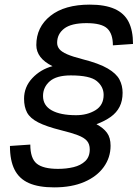

<svg xmlns="http://www.w3.org/2000/svg" viewBox="-20 -746 595 830"><path d="M214 64Q147 64 105 45.5Q63 27 43 -12.5Q23 -52 23 -115L111 -121Q111 -61 139 -38.5Q167 -16 231 -16Q267 -16 298 -23.5Q329 -31 348.5 -49.5Q368 -68 368 -100Q368 -123 356 -137Q344 -151 316.5 -161.5Q289 -172 244 -183Q180 -199 145 -217Q110 -235 97 -259.5Q84 -284 84 -319Q84 -370 119.5 -408Q155 -446 207 -460Q172 -477 154.5 -500Q137 -523 137 -551Q137 -629 198 -677.5Q259 -726 368 -726Q434 -726 475.5 -707.5Q517 -689 536 -651.5Q555 -614 555 -556L468 -550Q468 -600 443.5 -623Q419 -646 354 -646Q288 -646 257.5 -622.5Q227 -599 227 -561Q227 -546 236.5 -534Q246 -522 270 -511.5Q294 -501 337 -490Q408 -472 445.5 -450Q483 -428 496.5 -402Q510 -376 510 -345Q510 -310 497 -284.5Q484 -259 459 -241Q434 -223 397 -209Q427 -193 442.5 -172Q458 -151 458 -116Q458 -65 428.5 -24Q399 17 344.5 40.5Q290 64 214 64ZM309 -248Q357 -248 392.5 -269.5Q428 -291 428 -336Q428 -371 398.5 -395.5Q369 -420 286 -420Q224 -420 195 -394.5Q166 -369 166 -331Q166 -290 203.5 -269Q241 -248 309 -248Z"/></svg>

Font: Geist
Style: Italic
Weight: 400
Italic angle: -12°
Designer: Basement.studio, Andrés Briganti, Mateo Zaragoza
Foundry: Basement.studio, Vercel, Andrés Briganti, Guido Ferreyra, Mateo Zaragoza
Version: Version 1.500